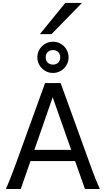

<svg xmlns="http://www.w3.org/2000/svg" viewBox="-20 -1272 721 1292"><path d="M334.5 -617.7 211.4 -263.7H459ZM19.5 0Q25.9 -14.6 32.7 -30.8Q39.6 -46.9 47.6 -67.1Q55.7 -87.4 65.4 -113.3Q75.2 -139.2 87.9 -173.3L283.2 -712.9H388.2L583.5 -173.3Q595.7 -139.2 605.5 -113.3Q615.2 -87.4 623.5 -67.1Q631.8 -46.9 638.7 -30.8Q645.5 -14.6 651.9 0H551.8L485.4 -188H185.1L119.6 0ZM231.4 -886.2Q231.4 -908.2 239.5 -927.2Q247.6 -946.3 262 -960.7Q276.4 -975.1 295.4 -983.2Q314.5 -991.2 336.4 -991.2Q358.4 -991.2 377.4 -983.2Q396.5 -975.1 410.9 -960.7Q425.3 -946.3 433.3 -927.2Q441.4 -908.2 441.4 -886.2Q441.4 -864.3 433.3 -845.2Q425.3 -826.2 410.9 -811.8Q396.5 -797.4 377.4 -789.3Q358.4 -781.2 336.4 -781.2Q314.5 -781.2 295.4 -789.3Q276.4 -797.4 262 -811.8Q247.6 -826.2 239.5 -845.2Q231.4 -864.3 231.4 -886.2ZM385.3 -886.2Q385.3 -908.2 371.8 -921.6Q358.4 -935.1 336.4 -935.1Q314.5 -935.1 301 -921.6Q287.6 -908.2 287.6 -886.2Q287.6 -864.3 301 -850.8Q314.5 -837.4 336.4 -837.4Q358.4 -837.4 371.8 -850.8Q385.3 -864.3 385.3 -886.2ZM531.7 -1252.4 326.7 -1042.5H248.5L419.4 -1252.4Z"/></svg>

Font: Andika APac
Style: Regular
Weight: 400
Designer: Victor Gaultney, Annie Olsen, Julie Remington, Don Collingsworth, Eric Hays, Becca Hirsbrunner
Foundry: SIL International
Version: Version 5.000